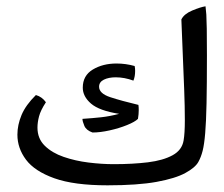

<svg xmlns="http://www.w3.org/2000/svg" viewBox="-20 -566 699 598"><path d="M314.9 11.2Q210.9 11.2 149.4 -10.7Q87.9 -32.7 61 -68.6Q34.2 -104.5 34.2 -146.5Q34.2 -176.8 47.1 -207.8Q60.1 -238.8 91.8 -270Q110.8 -264.6 123 -247.6Q106.4 -222.2 101.6 -203.6Q96.7 -185.1 96.7 -168.5Q96.7 -134.3 119.4 -112.1Q142.1 -89.8 178.2 -77.4Q214.4 -64.9 255.6 -59.8Q296.9 -54.7 334 -54.7Q393.6 -54.7 440.9 -60.5Q488.3 -66.4 517.6 -82.5Q546.9 -98.6 551.8 -128.4Q555.7 -150.4 555.7 -191.9Q555.7 -233.4 553.7 -286.1Q551.8 -338.9 549.3 -395.8Q546.9 -452.6 544.9 -505.4Q553.2 -522.5 578.6 -533.2Q604 -543.9 620.1 -546.4Q621.6 -535.6 622.6 -520.8Q623.5 -505.9 624 -476.6Q624.5 -447.3 624.5 -393.6Q624.5 -302.7 623.3 -244.6Q622.1 -186.5 619.1 -151.4Q616.2 -116.2 611.1 -96.2Q606 -76.2 597.7 -61.5Q587.9 -43.9 557.1 -27.1Q526.4 -10.3 467.5 0.5Q408.7 11.2 314.9 11.2ZM268.1 -153.3Q248.5 -160.2 242.7 -174.1Q236.8 -188 236.8 -195.8Q267.6 -197.8 294.4 -200.7Q321.3 -203.6 351.1 -211.4Q289.1 -221.2 263.4 -243.4Q237.8 -265.6 237.8 -293Q237.8 -330.6 269 -349.4Q300.3 -368.2 342.8 -368.2Q371.6 -368.2 399.4 -360.4Q400.9 -354 400.9 -345.2Q400.9 -327.6 395.5 -314.9Q367.7 -325.2 340.3 -325.2Q318.4 -325.2 303.5 -317.9Q288.6 -310.5 288.6 -295.9Q288.6 -274.9 323.2 -263.4Q357.9 -252 411.1 -239.3Q411.6 -235.4 411.9 -231.2Q412.1 -227.1 412.1 -222.7Q412.1 -210.4 409.7 -195.8Q400.4 -186.5 375.7 -176.5Q351.1 -166.5 321.5 -159.9Q292 -153.3 268.1 -153.3Z"/></svg>

Font: Harmattan
Style: Regular
Weight: 400
Designer: George W. Nuss III and SIL International
Foundry: SIL International
Version: Version 4.000